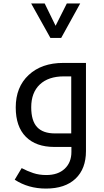

<svg xmlns="http://www.w3.org/2000/svg" viewBox="-20 -848 601 1108"><path d="M391.1 -78.1V-407.2H348.1Q259.3 -407.2 209.7 -360.4Q160.2 -313.5 160.2 -229Q160.2 -150.9 194.1 -114.5Q228 -78.1 296.9 -78.1ZM245.1 240.2Q143.1 240.2 64.9 189L105 122.1Q137.2 139.2 171.4 150.6Q205.6 162.1 247.1 162.1Q314.9 162.1 353.5 125.7Q392.1 89.4 392.1 28.8V0H293.9Q187.5 0 129.2 -58.6Q70.8 -117.2 70.8 -228Q70.8 -345.7 145.5 -415.3Q220.2 -484.9 345.2 -484.9H476.1V23.9Q476.1 126 415.8 183.1Q355.5 240.2 245.1 240.2ZM442.9 -828.1 333 -628.9H271L159.7 -828.1H237.8L300.8 -699.2L365.7 -828.1Z"/></svg>

Font: DroidArabicKufi
Style: Regular
Weight: 400
Designer: Pascal Zoghbi
Foundry: Ascender Corporation
Version: Version 1.00; ttfautohint (v1.4.1)